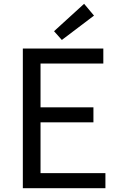

<svg xmlns="http://www.w3.org/2000/svg" viewBox="-20 -989 628 1009"><path d="M100 0V-734H523V-655H193V-425H471V-346H193V-79H534V0ZM305 -779 264 -825 422 -969 474 -907Z"/></svg>

Font: Noto Sans SC
Style: Regular
Weight: 400
Designer: Ryoko NISHIZUKA  (kana, bopomofo & ideographs); Paul D. Hunt (Latin, Greek & Cyrillic); Sandoll Communications , Soo-you
Foundry: Adobe
Version: Version 2.002;hotconv 1.0.116;makeotfexe 2.5.65601